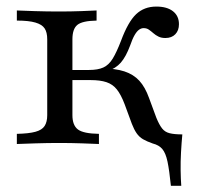

<svg xmlns="http://www.w3.org/2000/svg" viewBox="-20 -447 610 596"><path d="M510.5 129.8Q505.6 81.5 500 54.8Q494.4 28.2 483.9 15.7Q473.4 3.2 454 -1.6Q435.5 -8.1 423.8 -14.9Q412.1 -21.8 404 -33.5Q396 -45.2 389.5 -62.1L366.9 -123.4Q355.6 -153.2 342.7 -169.4Q329.8 -185.5 310.5 -191.9Q291.1 -198.4 261.3 -198.4H194.4V-229.8H256.5Q283.9 -229.8 300.8 -237.5Q317.7 -245.2 329.8 -264.9Q341.9 -284.7 355.6 -320.2Q377.4 -379 402.4 -402.8Q427.4 -426.6 465.3 -426.6Q498.4 -426.6 516.9 -412.1Q535.5 -397.6 535.5 -371.8Q535.5 -352.4 524.2 -340.7Q512.9 -329 493.5 -329Q480.6 -329 471.8 -333.5Q462.9 -337.9 456 -344Q449.2 -350 442.3 -354.8Q435.5 -359.7 425.8 -359.7Q418.5 -359.7 411.7 -354.8Q404.8 -350 398 -338.3Q391.1 -326.6 383.9 -305.6Q371 -271 355.2 -252.8Q339.5 -234.7 312.9 -225.8L294.4 -234.7Q337.9 -234.7 366.1 -225.4Q394.4 -216.1 412.5 -196.4Q430.6 -176.6 442.7 -142.7L465.3 -81.5Q474.2 -59.7 483.1 -48.4Q491.9 -37.1 506.5 -33.5Q521 -29.8 546 -29.8Q543.5 -3.2 541.9 25.8Q540.3 54.8 540.7 82.3Q541.1 109.7 542.7 129.8ZM32.3 0V-31.5Q69.4 -32.3 89.9 -37.9Q110.5 -43.5 118.5 -56Q126.6 -68.5 126.6 -89.5V-325Q126.6 -346.8 118.5 -358.9Q110.5 -371 89.9 -377Q69.4 -383.1 32.3 -383.1V-414.5Q50.8 -413.7 87.9 -412.5Q125 -411.3 163.7 -411.3Q200 -411.3 231.9 -412.5Q263.7 -413.7 279.8 -414.5V-383.1Q235.5 -382.3 220.2 -369.8Q204.8 -357.3 204.8 -325V-89.5Q204.8 -58.1 221.8 -45.2Q238.7 -32.3 287.1 -31.5V0Q269.4 -0.8 234.7 -2Q200 -3.2 163.7 -3.2Q128.2 -3.2 90.3 -2Q52.4 -0.8 32.3 0Z"/></svg>

Font: Playfair 12pt
Style: Regular
Weight: 400
Designer: Claus Eggers Sørensen
Foundry: Claus Eggers Sørensen
Version: Version 2.000;gftools[0.9.28]